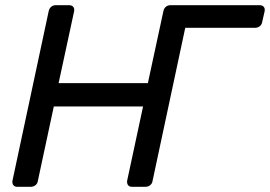

<svg xmlns="http://www.w3.org/2000/svg" viewBox="-20 -720 1040 740"><path d="M980.3 -700Q991.3 -700 996.6 -693.6Q1001.9 -687.3 999.9 -676.3L990.6 -635.8Q989.3 -625.6 981.4 -619.2Q973.5 -612.8 962.5 -612.8H694L568 -22.9Q566.8 -12.7 558.9 -6.4Q551.1 0 540.1 0H488.7Q478.5 0 473.6 -6.4Q468.8 -12.7 469.9 -22.9L531.4 -309.6H187.4L125.9 -22.9Q124.7 -12.7 116.9 -6.4Q109 0 98 0H46.6Q36.4 0 31.6 -6.3Q26.7 -12.6 27.9 -22.9L167.5 -676.3Q169.5 -687.3 177 -693.6Q184.4 -700 194.6 -700H246Q257 -700 262.3 -693.6Q267.6 -687.3 265.6 -676.3L205.9 -399.6H549.9L609.6 -676.3Q611.6 -687.3 619 -693.6Q626.5 -700 636.7 -700Z"/></svg>

Font: Rubik Light
Style: Italic
Weight: 300
Italic angle: -12°
Designer: Hubert and Fischer
Foundry: Hubert and Fischer
Version: Version 2.300;gftools[0.9.30]